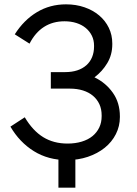

<svg xmlns="http://www.w3.org/2000/svg" viewBox="-20 -729 630 884"><path d="M288 8Q340 8 384.5 -7Q429 -22 462 -48.5Q495 -75 513.5 -111.5Q532 -148 532 -190V-193Q532 -256 499.5 -302Q467 -348 415 -373Q451 -400 474 -438.5Q497 -477 497 -525V-529Q497 -568 481 -601Q465 -634 436.5 -658Q408 -682 369 -695.5Q330 -709 284 -709Q210 -709 150 -673Q90 -637 48 -571L116 -528Q142 -579 182.5 -605Q223 -631 277 -631Q307 -631 332 -623Q357 -615 375 -600Q393 -585 403 -564.5Q413 -544 413 -519V-515Q413 -488 404 -466Q395 -444 377.5 -428.5Q360 -413 335.5 -405Q311 -397 280 -397H214V-321H301Q335 -321 362 -312.5Q389 -304 408 -288Q427 -272 437.5 -249.5Q448 -227 448 -198V-194Q448 -165 437 -142Q426 -119 406 -102.5Q386 -86 356.5 -77Q327 -68 291 -68Q227 -68 179 -97.5Q131 -127 94 -189L28 -146Q70 -74 136 -33Q202 8 288 8ZM249 -36V135H327V-36Z"/></svg>

Font: Fixel Variable
Style: Regular
Weight: 100
Width: 3
Designer: AlfaBravo + MacPaw
Foundry: Kyrylo Tkachov, Marchela Mozhyna, Serhii Makarenko, Maria Weinstein, Zakhar Kryvoshyya
Version: Version 1.211